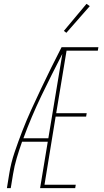

<svg xmlns="http://www.w3.org/2000/svg" viewBox="-20 -981 540 1001"><path d="M16 0 28 -74Q37 -131 56 -187Q75 -243 96.5 -298.5Q118 -354 143 -409Q168 -464 194 -518.5Q220 -573 246.5 -627Q273 -681 301 -735H493L490 -717H327L273 -391H432L429 -373H270L212 -18H375L372 0H189L229 -242H95Q80 -200 67.5 -158Q55 -116 48 -73L36 0ZM232 -260 305 -700Q249 -592 196 -482Q143 -372 102 -260ZM326 -810 313 -820 431 -961 448 -949Z"/></svg>

Font: Iosevka Term Curly Th Obl
Style: Regular
Weight: 100
Italic angle: -9°
Designer: Belleve Invis
Foundry: Belleve Invis
Version: Version 32.3.0